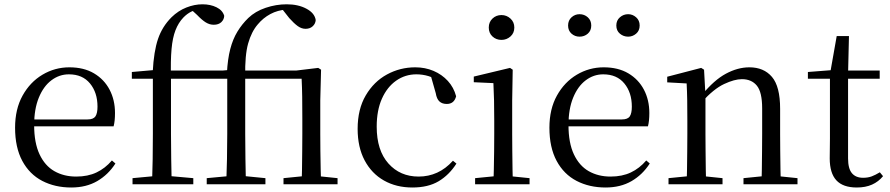

<svg xmlns="http://www.w3.org/2000/svg" viewBox="-20 -836 4038 871"><path d="M303.3 14.6Q229.5 14.6 171.6 -15.4Q113.7 -45.5 81.1 -106.2Q48.4 -167 48.4 -256.8Q48.4 -341.1 82.5 -402.5Q116.6 -463.8 172.8 -497.2Q229 -530.6 294.9 -530.6Q360.2 -530.6 406.4 -503.3Q452.6 -475.9 477.1 -429.2Q501.7 -382.4 501.7 -323.2Q501.7 -286.8 495.4 -262.9H86.6V-294.2H377.3Q403.6 -294.2 413 -308.2Q422.3 -322.1 422.3 -352.3Q422.3 -416.2 388.2 -457.5Q354.2 -498.8 292.6 -498.8Q248.8 -498.8 213 -471.6Q177.1 -444.5 156 -392.8Q134.9 -341.2 134.9 -268.7Q134.9 -188 159.4 -135.9Q183.9 -83.8 226.9 -59.4Q270 -35 325.5 -35Q378.5 -35 417.8 -53.7Q457.2 -72.3 487.7 -108.1L503.6 -94.3Q471 -43.5 421 -14.4Q371 14.6 303.3 14.6Z M581.2 0V-27.8L697.1 -38.6H735.5L856.9 -27.8V0ZM669.7 0Q671.7 -56.6 672.6 -114.3Q673.5 -171.9 673.5 -228.5V-478.9H578.1V-509.4L703.4 -520.4L672.7 -504.6L672.9 -510.9Q677.7 -603.4 696.9 -659.5Q716 -715.7 758.2 -757.8Q788.5 -787.4 825.3 -801.9Q862.2 -816.5 898.5 -816.5Q934.6 -816.5 962.1 -803Q989.6 -789.6 997.2 -764.2Q996.4 -747.3 984 -735.5Q971.5 -723.7 949.6 -723.7Q930.9 -723.7 913.6 -734.3Q896.4 -744.8 873.7 -768.5L848 -792V-803.5H889.3V-794.7Q867 -792.5 847.8 -783.2Q828.7 -773.9 811.5 -756.1Q789.1 -732.6 776 -698.6Q762.8 -664.7 758.2 -613.2Q753.5 -561.6 755.7 -484.7V-228.5Q755.7 -171.9 756.7 -114.3Q757.7 -56.6 758.9 0ZM715.2 -478.9V-516H1011.5V-478.9ZM917.8 0V-27.8L1033.8 -38.6H1075.1L1184.1 -27.8V0ZM1006.4 0Q1008.4 -56.6 1009.7 -114.3Q1010.9 -171.9 1010.9 -228.5V-478.9H915.6V-509.4L1040.1 -520.4L1009.4 -504.6Q1012.8 -568.5 1024.6 -613.6Q1036.3 -658.7 1057 -692.5Q1077.6 -726.4 1106.4 -754.4Q1138.1 -784.8 1185.2 -800.6Q1232.2 -816.5 1280.6 -816.5Q1332.9 -816.5 1370.1 -796.5Q1407.4 -776.6 1412.2 -745.1Q1411.2 -728.7 1398.7 -717Q1386.3 -705.3 1366.1 -705.3Q1347.8 -705.3 1330.6 -717.7Q1313.5 -730.1 1292.2 -753.9L1259 -796.1V-802.9H1278.9V-792.5Q1239.7 -790 1206.6 -772.3Q1173.5 -754.5 1149.3 -725.3Q1120.9 -692.5 1105.7 -638.9Q1090.6 -585.3 1092.4 -489.9V-228.5Q1092.4 -171.9 1093.4 -114.3Q1094.4 -56.6 1095.6 0ZM1266.1 0V-27.8L1374.1 -38.6H1407.1L1511.3 -27.8V0ZM1348.3 0Q1349.5 -24.4 1350 -65.3Q1350.5 -106.3 1351 -150.7Q1351.5 -195.1 1351.5 -228.5V-298.2Q1351.5 -354.2 1350.9 -396.5Q1350.3 -438.8 1348.3 -478.9H1051.9V-516H1323.8L1423.7 -528L1436.5 -519.8L1432.9 -380.4V-228.5Q1432.9 -195.1 1433.4 -150.7Q1433.9 -106.3 1434.8 -65.3Q1435.7 -24.4 1436.7 0Z M1850.6 14.6Q1777.8 14.6 1721.8 -17.1Q1665.8 -48.8 1634.1 -108.5Q1602.4 -168.3 1602.4 -251.4Q1602.4 -340.7 1639.2 -403.2Q1675.9 -465.8 1735.5 -498.2Q1795 -530.6 1863.8 -530.6Q1908.5 -530.6 1946.7 -514.4Q1984.9 -498.1 2011.7 -468.8Q2038.5 -439.5 2049.2 -399.3Q2040.3 -364.4 2006.7 -364.4Q1986 -364.4 1973.6 -375.7Q1961.1 -386.9 1956.7 -413.5L1931.7 -501.6L1981.8 -461.9Q1951.5 -482.4 1924.4 -490.6Q1897.3 -498.8 1869 -498.8Q1817.9 -498.8 1776.9 -469.9Q1736 -441 1712.5 -388.2Q1688.9 -335.4 1688.9 -261.5Q1688.9 -153.9 1741.9 -94.5Q1794.8 -35 1879.2 -35Q1924 -35 1962.9 -52.7Q2001.9 -70.3 2034.8 -106.9L2050.6 -93.9Q2017.6 -42.3 1969.9 -13.8Q1922.2 14.6 1850.6 14.6Z M2135.3 0V-27.8L2245.1 -38.6H2276.5L2382.3 -27.8V0ZM2218.3 0Q2219.3 -24.4 2220.2 -65.3Q2221.1 -106.3 2221.6 -150.7Q2222.1 -195.1 2222.1 -228.5V-288.8Q2222.1 -339.6 2221.2 -380.6Q2220.3 -421.6 2218.3 -458.9L2129.3 -463V-488.6L2293.7 -528L2305.9 -519.8L2303.5 -380.2V-228.5Q2303.5 -195.1 2304 -150.7Q2304.5 -106.3 2305.1 -65.3Q2305.7 -24.4 2306.7 0ZM2254.8 -655Q2230.9 -655 2214.1 -670.5Q2197.3 -686 2197.3 -711.1Q2197.3 -735.9 2214.1 -751.8Q2230.9 -767.7 2254.8 -767.7Q2278.2 -767.7 2295.7 -751.8Q2313.2 -735.9 2313.2 -711.1Q2313.2 -686 2295.7 -670.5Q2278.2 -655 2254.8 -655Z M2727.3 14.6Q2653.5 14.6 2595.6 -15.4Q2537.7 -45.5 2505.1 -106.2Q2472.4 -167 2472.4 -256.8Q2472.4 -341.1 2506.5 -402.5Q2540.6 -463.8 2596.8 -497.2Q2653 -530.6 2718.9 -530.6Q2784.2 -530.6 2830.4 -503.3Q2876.6 -475.9 2901.1 -429.2Q2925.7 -382.4 2925.7 -323.2Q2925.7 -286.8 2919.4 -262.9H2510.6V-294.2H2801.3Q2827.6 -294.2 2837 -308.2Q2846.3 -322.1 2846.3 -352.3Q2846.3 -416.2 2812.2 -457.5Q2778.2 -498.8 2716.6 -498.8Q2672.8 -498.8 2637 -471.6Q2601.1 -444.5 2580 -392.8Q2558.9 -341.2 2558.9 -268.7Q2558.9 -188 2583.4 -135.9Q2607.9 -83.8 2650.9 -59.4Q2694 -35 2749.5 -35Q2802.5 -35 2841.8 -53.7Q2881.2 -72.3 2911.7 -108.1L2927.6 -94.3Q2895 -43.5 2845 -14.4Q2795 14.6 2727.3 14.6ZM2609.1 -669.7Q2588.3 -669.7 2572.7 -683.3Q2557.1 -696.9 2557.1 -720.3Q2557.1 -743.4 2572.7 -757.5Q2588.3 -771.6 2609.1 -771.6Q2630.8 -771.6 2646.5 -757.5Q2662.2 -743.4 2662.2 -720.3Q2662.2 -696.9 2646.5 -683.3Q2630.8 -669.7 2609.1 -669.7ZM2829.6 -669.7Q2808.3 -669.7 2792.1 -683.3Q2775.9 -696.9 2775.9 -720.3Q2775.9 -743.4 2792.1 -757.5Q2808.3 -771.6 2829.6 -771.6Q2849.8 -771.6 2865.8 -757.5Q2881.8 -743.4 2881.8 -720.3Q2881.8 -696.9 2865.8 -683.3Q2849.8 -669.7 2829.6 -669.7Z M3012.7 0V-27.8L3121.4 -38.6H3153.8L3257.7 -27.8V0ZM3094.9 0Q3096.1 -24.4 3096.6 -65.3Q3097.1 -106.3 3097.6 -150.7Q3098.1 -195.1 3098.1 -228.5V-289.4Q3098.1 -340.8 3097.5 -380.8Q3096.9 -420.7 3094.9 -457.5L3006.8 -462.4V-487.9L3160.9 -528L3173.9 -519.8L3180.3 -403.1V-401.7V-228.5Q3180.3 -195.1 3180.8 -150.7Q3181.3 -106.3 3181.8 -65.3Q3182.3 -24.4 3183.3 0ZM3352.8 0V-27.8L3460.3 -38.6H3493.3L3597.8 -27.8V0ZM3434.5 0Q3435.5 -24.4 3436 -64.8Q3436.5 -105.3 3437 -149.7Q3437.5 -194.1 3437.5 -228.5V-344.3Q3437.5 -418.1 3413.4 -447.5Q3389.3 -476.9 3345.6 -476.9Q3311.9 -476.9 3264.8 -454.8Q3217.6 -432.7 3163.2 -372.4L3154.7 -406H3164.8Q3219.4 -472.9 3273.1 -501.7Q3326.9 -530.6 3379.5 -530.6Q3445 -530.6 3482 -487.1Q3519 -443.5 3519 -342.4V-228.5Q3519 -194.1 3519.5 -149.7Q3520 -105.3 3520.6 -64.8Q3521.2 -24.4 3522.2 0Z M3785.9 -478.9V-516H3970.7V-478.9ZM3866.8 14.6Q3804.2 14.6 3774.1 -18Q3744 -50.7 3744 -117.7Q3744 -142.1 3744.5 -161.1Q3745 -180.1 3745 -207.1V-478.9H3645V-509.4L3765.6 -518.8L3746 -504.4L3775.7 -672.5H3831.3L3827.2 -500.6V-489V-117.5Q3827.2 -71.2 3844.7 -50.3Q3862.2 -29.5 3895.3 -29.5Q3917.5 -29.5 3934.5 -35.9Q3951.4 -42.3 3971.4 -54.4L3985.9 -36.8Q3965.4 -11.8 3936 1.4Q3906.6 14.6 3866.8 14.6Z"/></svg>

Font: Noto Serif HK ExtraLight
Style: Regular
Weight: 200
Designer: Ryoko NISHIZUKA 西塚涼子 (kana & ideographs); Frank Grießhammer (Latin, Greek & Cyrillic); Wenlong ZHANG 张文龙 (bopomofo); San
Foundry: Adobe
Version: Version 2.002-H1;hotconv 1.1.0;makeotfexe 2.6.0